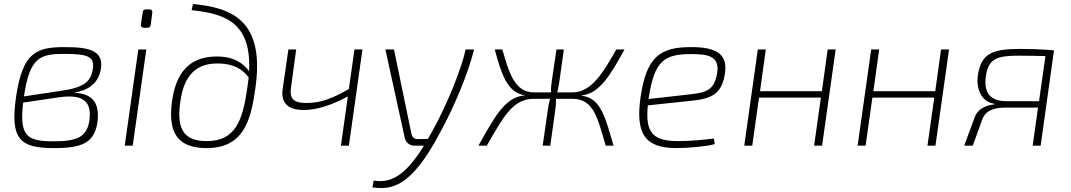

<svg xmlns="http://www.w3.org/2000/svg" viewBox="-20 -730 5364 962"><path d="M484 -376C504 -476 431 -494 305 -494C162 -494 94 -468 61 -248C29 -29 81 12 252 12C392 12 453 -15 468 -117C480 -207 450 -260 355 -265V-267C437 -280 473 -325 484 -376ZM273 -273 100 -247C129 -444 181 -460 304 -460C422 -460 458 -446 444 -378C433 -319 398 -289 273 -273ZM428 -127C415 -42 366 -22 247 -22C116 -22 76 -47 96 -216L272 -242C404 -262 440 -215 428 -127Z M729 -683H711C701 -683 696 -678 695 -668L686 -608C684 -597 691 -591 701 -591H719C729 -591 733 -595 735 -605L743 -666C745 -676 739 -683 729 -683ZM713 -482H673L605 0H645Z M947 -710 940 -679C1096 -662 1241 -626 1228 -373C1182 -436 1117 -447 1067 -447C924 -447 861 -360 842 -223C819 -59 875 12 1016 12C1197 12 1236 -122 1258 -278C1312 -628 1142 -691 947 -710ZM1016 -23C908 -23 863 -75 883 -217C898 -331 946 -412 1068 -412C1122 -412 1182 -401 1226 -342C1224 -325 1222 -308 1219 -289C1196 -125 1159 -23 1016 -23Z M1756 -482 1728 -284C1645 -237 1589 -214 1515 -214C1452 -214 1430 -234 1438 -291L1464 -482H1425L1396 -283C1387 -214 1423 -178 1504 -179C1568 -179 1644 -204 1723 -247L1688 0H1728L1796 -482Z M2313 -482C2295 -395 2224 -212 2145 -71C2138 -58 2131 -46 2124 -34L2072 -33C2057 -33 2046 -42 2042 -57L1954 -482H1911L2008 -39C2013 -16 2033 0 2057 0H2104C1993 181 1916 183 1852 175L1846 209C1942 221 2037 212 2183 -62C2260 -202 2330 -375 2355 -482Z M2895 -250V-252C2988 -261 3045 -367 3109 -482H3068C3004 -370 2945 -267 2848 -267H2772C2777 -286 2780 -302 2783 -324L2805 -482H2768L2745 -326C2742 -304 2740 -286 2741 -267H2656C2556 -267 2530 -370 2497 -482H2459C2490 -368 2519 -265 2609 -253V-252C2508 -244 2456 -139 2377 0H2419C2499 -138 2547 -234 2652 -235H2736C2731 -216 2727 -198 2725 -181L2699 0H2737L2762 -178C2765 -197 2766 -216 2766 -235H2849C2956 -234 2974 -138 3015 0H3054C3014 -138 2991 -240 2895 -250Z M3443 -494C3292 -494 3220 -450 3190 -247C3163 -62 3209 12 3369 12C3424 12 3520 4 3561 -8L3557 -36C3512 -30 3437 -23 3380 -23C3257 -23 3211 -59 3226 -202L3443 -225C3547 -235 3591 -261 3609 -344C3635 -460 3569 -494 3443 -494ZM3570 -347C3554 -284 3525 -267 3444 -258L3230 -234C3230 -238 3230 -241 3231 -244C3260 -430 3312 -459 3445 -459C3533 -459 3594 -447 3570 -347Z M4127 -482 4098 -273H3788L3817 -482H3777L3709 0H3749L3783 -241H4093L4059 0H4099L4167 -482Z M4695 -482 4666 -273H4356L4385 -482H4345L4277 0H4317L4351 -241H4661L4627 0H4667L4735 -482Z M5260 -478C5200 -483 5135 -485 5096 -485C4952 -485 4895 -464 4879 -349C4871 -287 4895 -219 4964 -210L4963 -207C4929 -204 4881 -190 4863 -141L4811 0H4854L4901 -130C4918 -178 4962 -191 5023 -191H5181L5154 0H5194L5261 -478ZM5023 -223C4923 -223 4912 -288 4919 -343C4931 -437 4974 -451 5085 -451C5122 -451 5182 -450 5218 -449L5186 -223Z"/></svg>

Font: Exo 2 Extra Light
Style: Italic
Weight: 250
Italic angle: -8°
Designer: Natanael Gama
Version: Version 1.001;PS 001.001;hotconv 1.0.88;makeotf.lib2.5.64775